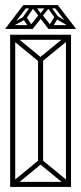

<svg xmlns="http://www.w3.org/2000/svg" viewBox="-30 -737 320 757"><path d="M10 0V-20H250V0ZM23 0 10 -13 122 -105 135 -92ZM237 0 125 -92 138 -105 250 -13ZM10 0V-600H30V0ZM120 -90V-510H140V-90ZM230 0V-600H250V0ZM122 -495 10 -587 23 -600 135 -508ZM15 -580V-600H250V-580ZM137 -495 124 -508 236 -600 249 -587ZM250 -623 178 -717H198L270 -623ZM4 -623 10 -638H92V-623ZM-10 -623 62 -717H82L10 -623ZM15 -631 11 -642 67 -673 73 -662ZM87 -624 64 -658 76 -667 97 -636ZM79 -623 123 -679 133 -666 99 -623ZM130 -664 98 -705 107 -717 130 -685ZM161 -623 127 -667 137 -679 181 -623ZM67 -704V-717H138V-704ZM121 -704V-717H192V-704ZM168 -623V-638H250L256 -623ZM173 -624 164 -637 185 -671 196 -661ZM54 -661 94 -717H110L71 -660ZM130 -664V-685L155 -717L163 -705ZM191 -660 150 -717H166L207 -661ZM245 -631 187 -665 193 -676 249 -642Z"/></svg>

Font: Octagon Variable
Style: Regular
Weight: 400
Designer: Alexander Royter, Emma Schmalisch, Felix Willnauer, Friederike Temme, Greta Wachholz, Jason Tsiakas, Julia Baskal, Julia
Foundry: Type Design @ HAW Hamburg
Version: Version 1.000